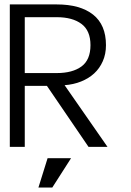

<svg xmlns="http://www.w3.org/2000/svg" viewBox="-20 -657 586 859"><path d="M460.9 0H376L189.9 -272.9H90.8V0H23.9V-637.2H233.9Q338.9 -637.2 396.5 -591.6Q454.1 -545.9 454.1 -455.1Q454.1 -415 439.9 -383.1Q425.8 -351.1 401.4 -328.6Q377 -306.2 343 -292.5Q309.1 -278.8 269 -275.9ZM384.8 -455.1Q384.8 -520 344.5 -550Q304.2 -580.1 233.9 -580.1H90.8V-330.1H233.9Q304.2 -330.1 344.5 -359.6Q384.8 -389.2 384.8 -455.1ZM297.9 50.8 213.9 182.1H151.9L192.9 50.8Z"/></svg>

Font: Anonymous Pro
Style: Regular
Weight: 400
Monospace: yes
Designer: Mark Simonson
Version: Version 1.003